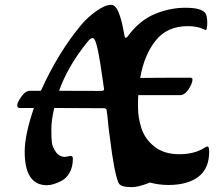

<svg xmlns="http://www.w3.org/2000/svg" viewBox="-20 -750 898 793"><path d="M338 -573Q259 -474 224 -375H225Q364 -375 384.5 -374.5Q405 -374 407 -376Q409 -378 410 -381Q393 -504 383 -548.5Q373 -593 363 -593Q353 -593 338 -573ZM249 -102 271 -106Q281 -106 281 -95Q281 -60 267 -36Q253 -12 232 -2Q198 15 174 15Q128 15 105 -19.5Q82 -54 82 -123.5Q82 -193 120 -304H62Q51 -304 51 -315Q51 -326 68 -350.5Q85 -375 104 -375H149Q220 -533 316 -648Q341 -678 377.5 -704Q414 -730 439 -730Q449 -730 456 -722Q477 -702 495 -599Q496 -594 499 -594Q502 -594 506 -598Q555 -665 618 -691.5Q681 -718 746 -718Q811 -718 828 -696Q836 -685 836 -655.5Q836 -626 829 -626Q828 -626 820 -630Q794 -642 755 -642Q670 -642 622.5 -582Q575 -522 559 -428Q616 -429 765 -429Q775 -429 775 -422Q775 -406 759 -381.5Q743 -357 723 -357H551Q550 -345 550 -304.5Q550 -264 564.5 -219.5Q579 -175 618.5 -144Q658 -113 721 -113Q784 -113 827 -141Q832 -145 836 -145Q844 -145 844 -124Q844 -54 799.5 -20Q755 14 675 14Q637 14 599 4Q552 23 524 23Q478 23 470 6Q452 -33 434 -180L428 -227Q424 -274 420 -298L413 -303L204 -304Q192 -253 192 -215Q192 -177 194.5 -159.5Q197 -142 211 -122Q225 -102 249 -102Z"/></svg>

Font: Aladin
Style: Regular
Weight: 400
Designer: Angel Koziupa and Alejandro Paul
Foundry: Angel Koziupa and Alejandro Paul
Version: Version 1.000